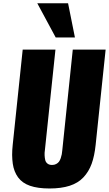

<svg xmlns="http://www.w3.org/2000/svg" viewBox="-20 -1103 645 1136"><path d="M309.6 -881.3H423.3L382.8 -1083.5H200.7ZM272.9 12.2C319.5 12.2 359.3 6.8 392.3 -3.9C425.4 -14.6 452.5 -31.2 473.6 -53.7C494.8 -76.2 511 -102.9 522.2 -133.8C533.4 -164.7 541.3 -202.1 545.9 -246.1L605 -809.6H410.6L348.6 -214.4C347.7 -204.9 346.6 -196.9 345.5 -190.2C344.3 -183.5 342.3 -175.9 339.4 -167.2C336.4 -158.6 332.9 -151.6 328.9 -146.2C324.8 -140.9 319.3 -136.3 312.3 -132.6C305.3 -128.8 297.2 -127 288.1 -127C276.7 -127 267.6 -129.7 260.7 -135.3C253.9 -140.8 249.5 -147.8 247.6 -156.2C245.6 -164.7 244.4 -174.1 243.9 -184.3C243.4 -194.6 244 -204.6 245.6 -214.4L308.1 -809.6H114.3L55.2 -246.1C52.9 -224.6 51.8 -204.6 51.8 -186C52.1 -166.8 53.4 -149.4 55.7 -133.8C60.2 -102.9 70.6 -76.2 86.9 -53.7C103.2 -31.2 126.6 -14.6 157.2 -3.9C187.8 6.8 226.4 12.2 272.9 12.2Z"/></svg>

Font: Oswald
Style: Heavy
Weight: 800
Designer: Vernon Adams
Foundry: Vernon Adams
Version: 3.0; ttfautohint (v0.95.6-bc232) -l 8 -r 50 -G 200 -x 0 -w "